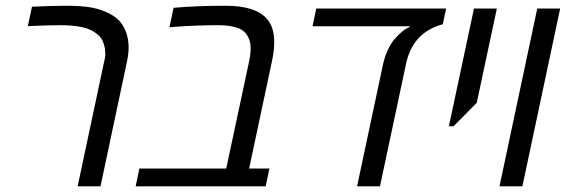

<svg xmlns="http://www.w3.org/2000/svg" viewBox="-20 -660 2015 680"><path d="M93.3 -636.2Q162.6 -639.6 216.6 -639.6Q270.5 -639.6 304.9 -633.1Q339.4 -626.5 367.9 -611.8Q396.5 -597.2 412.1 -574.2Q435.5 -539.1 435.5 -491.7Q435.5 -467.8 429.2 -439.5L335.9 0H254.9L348.6 -440.4Q353 -456.5 353 -466.3Q353 -476.1 351.6 -487.5Q350.1 -499 344.5 -512.7Q338.9 -526.4 327.4 -536.4Q315.9 -546.4 302.7 -553Q289.6 -559.6 272.5 -563.5Q239.7 -570.8 194.1 -570.8Q148.4 -570.8 78.6 -567.4Z M594.7 -632.3Q674.3 -639.6 779.3 -639.6Q884.3 -639.6 924.8 -593.8Q951.2 -564.9 951.2 -510.7Q951.2 -479 942.4 -439.5L862.3 -63H934.1L920.9 0H460.4L473.6 -63H781.2L861.8 -440.4Q867.7 -468.3 867.7 -488Q867.7 -507.8 862.1 -521.7Q856.4 -535.6 847.2 -545.4Q837.9 -555.2 823.2 -560.5Q794.4 -570.8 755.4 -570.8Q675.3 -570.8 605.5 -565.4L580.1 -563.5Z M1560.1 -629.9 1548.3 -574.2Q1441.4 -545.4 1418 -433.6L1325.7 0H1244.6L1336.9 -433.6Q1343.3 -462.4 1355.2 -486.6Q1367.2 -510.7 1379.9 -524.4Q1405.8 -552.7 1423.3 -561L1431.2 -564.5L1431.6 -566.9H1086.9L1100.1 -629.9Z M1668.5 -295.9 1586.4 -212.9H1569.8L1658.7 -629.9H1739.7Z M1830.1 0H1749L1882.8 -629.9H1963.9Z"/></svg>

Font: Open Sans Hebrew
Style: Italic
Weight: 400
Italic angle: -12°
Foundry: Ascender Corporation, Yanek Iontef
Version: Version 2.001;PS 002.001;hotconv 1.0.70;makeotf.lib2.5.58329